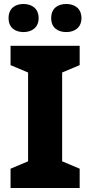

<svg xmlns="http://www.w3.org/2000/svg" viewBox="-20 -944 453 964"><path d="M23 -853C23 -805 56 -783 98 -783C139 -783 174 -805 174 -853C174 -902 139 -924 98 -924C56 -924 23 -902 23 -853ZM237 -853C237 -805 270 -783 313 -783C354 -783 389 -805 389 -853C389 -902 354 -924 313 -924C270 -924 237 -902 237 -853ZM380 0V-97L292 -134V-580L380 -617V-714H33V-617L121 -580V-134L33 -97V0Z"/></svg>

Font: Noto Sans Arabic UI XBd
Style: Regular
Weight: 800
Designer: Monotype Design Team, Nadine Chahine and Nizar Qandah
Foundry: Monotype Imaging Inc.
Version: Version 2.010